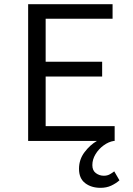

<svg xmlns="http://www.w3.org/2000/svg" viewBox="-20 -676 640 921"><path d="M462 225Q418 225 388.5 202.5Q359 180 359 134Q359 89 385.5 54Q412 19 445 0H115V-656H520V-586H199V-380H470V-309H199V-71H530V0H526Q501 4 477 21.5Q453 39 438 64Q423 89 423 116Q423 142 440 154.5Q457 167 478 167Q494 167 506 160.5Q518 154 528 146L553 189Q536 204 513.5 214.5Q491 225 462 225Z"/></svg>

Font: SauceCodePro NFM
Style: Regular
Weight: 400
Monospace: yes
Designer: Paul D. Hunt, Teo Tuominen
Foundry: Adobe
Version: Version 2.042;hotconv 1.1.0;makeotfexe 2.6.0;Nerd Fonts 3.3.